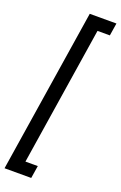

<svg xmlns="http://www.w3.org/2000/svg" viewBox="-185 -861 671 1063"><g transform="rotate(20 150.0 -329.5)"><path d="M303.7 -812.5 292 -738.3H219.2L91.8 78.1H164.6L152.8 152.3H-4.4L146.5 -812.5Z"/></g></svg>

Font: Roboto Condensed
Style: Italic
Weight: 400
Italic angle: -12°
Designer: Christian Robertson
Foundry: Google
Version: Version 3.0